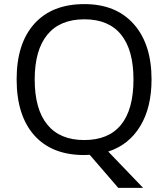

<svg xmlns="http://www.w3.org/2000/svg" viewBox="-20 -745 819 935"><path d="M718 -358Q718 -221 662.5 -130Q607 -39 507 -7L677 170H556L417 9L390 10Q232 10 146.5 -86.5Q61 -183 61 -359Q61 -533 147 -629Q233 -725 391 -725Q545 -725 631.5 -627.5Q718 -530 718 -358ZM149 -358Q149 -213 210.5 -138Q272 -63 390 -63Q509 -63 569.5 -137.5Q630 -212 630 -358Q630 -502 569.5 -576.5Q509 -651 391 -651Q272 -651 210.5 -576Q149 -501 149 -358Z"/></svg>

Font: Stephens Clock
Style: Regular
Weight: 400
Designer: Peter Wiegel (catfonts.de) with slight modifications by DT1.org
Version: Version 0.9.1